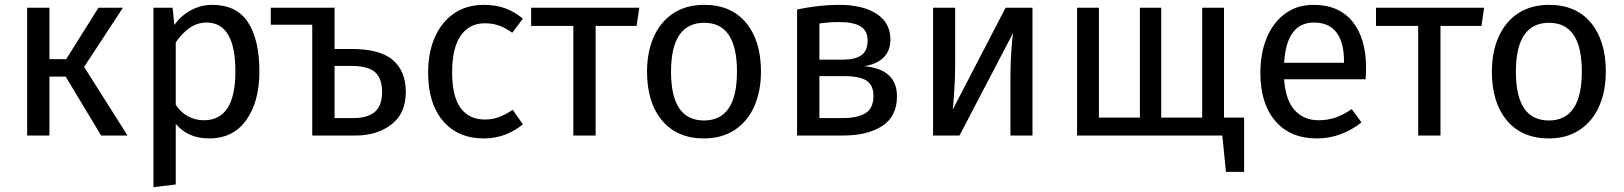

<svg xmlns="http://www.w3.org/2000/svg" viewBox="-20 -559 6701 792"><path d="M327 -283 506 0H397L251 -243H184V0H92V-527H184V-315H253L386 -527H487Z M1050 -264Q1050 -140 996 -64Q942 12 843 12Q755 12 705 -48V202L613 213V-527H692L699 -456Q728 -496 769 -517.5Q810 -539 855 -539Q956 -539 1003 -467Q1050 -395 1050 -264ZM951 -264Q951 -466 832 -466Q793 -466 761 -443Q729 -420 705 -384V-127Q725 -96 755 -79.5Q785 -63 821 -63Q951 -63 951 -264Z M1654 -180Q1654 -91 1594.5 -45.5Q1535 0 1447 0H1268V-457H1097V-527H1363L1360 -525V-357H1430Q1548 -357 1601 -311Q1654 -265 1654 -180ZM1556 -180Q1556 -235 1527.5 -261Q1499 -287 1429 -287H1360V-72H1439Q1495 -72 1525.5 -97Q1556 -122 1556 -180Z M2137 -482 2093 -424Q2065 -444 2038.5 -453.5Q2012 -463 1980 -463Q1916 -463 1880.5 -412Q1845 -361 1845 -261Q1845 -161 1880 -113.5Q1915 -66 1980 -66Q2011 -66 2037 -75.5Q2063 -85 2095 -106L2137 -46Q2065 12 1976 12Q1869 12 1807.5 -60Q1746 -132 1746 -259Q1746 -343 1774 -406Q1802 -469 1853.5 -504Q1905 -539 1976 -539Q2023 -539 2062 -525.5Q2101 -512 2137 -482Z M2606 -452H2437V0H2345V-452H2171V-527H2617Z M3119 -264Q3119 -182 3091 -119.5Q3063 -57 3010 -22.5Q2957 12 2884 12Q2773 12 2711 -62Q2649 -136 2649 -263Q2649 -345 2677 -407.5Q2705 -470 2758 -504.5Q2811 -539 2885 -539Q2996 -539 3057.5 -465Q3119 -391 3119 -264ZM2748 -263Q2748 -62 2884 -62Q3020 -62 3020 -264Q3020 -465 2885 -465Q2748 -465 2748 -263Z M3680 -162Q3680 -79 3619.5 -39.5Q3559 0 3458 0H3268V-520Q3361 -539 3441 -539Q3539 -539 3596 -502Q3653 -465 3653 -396Q3653 -351 3626 -323Q3599 -295 3546 -286Q3680 -273 3680 -162ZM3360 -462V-313H3459Q3507 -313 3533 -331Q3559 -349 3559 -392Q3559 -432 3530 -450Q3501 -468 3442 -468Q3400 -468 3360 -462ZM3583 -164Q3583 -207 3555 -226Q3527 -245 3460 -245H3360V-72H3458Q3517 -72 3550 -92Q3583 -112 3583 -164Z M4239 0H4148V-238Q4148 -298 4152 -352Q4156 -406 4159 -423L3938 0H3829V-527H3920V-289Q3920 -236 3916 -179.5Q3912 -123 3910 -107L4128 -527H4239Z M5112 -74V150H5037L5022 0H4423V-527H4513V-74H4682V-527H4770V-74H4939V-527H5029V-74Z M5613 -232H5277Q5283 -145 5321 -104Q5359 -63 5419 -63Q5457 -63 5489 -74Q5521 -85 5556 -109L5596 -54Q5512 12 5412 12Q5302 12 5240.5 -60Q5179 -132 5179 -258Q5179 -340 5205.5 -403.5Q5232 -467 5281.5 -503Q5331 -539 5398 -539Q5503 -539 5559 -470Q5615 -401 5615 -279Q5615 -256 5613 -232ZM5524 -306Q5524 -384 5493 -425Q5462 -466 5400 -466Q5287 -466 5277 -300H5524Z M6091 -452H5922V0H5830V-452H5656V-527H6102Z M6604 -264Q6604 -182 6576 -119.5Q6548 -57 6495 -22.5Q6442 12 6369 12Q6258 12 6196 -62Q6134 -136 6134 -263Q6134 -345 6162 -407.5Q6190 -470 6243 -504.5Q6296 -539 6370 -539Q6481 -539 6542.5 -465Q6604 -391 6604 -264ZM6233 -263Q6233 -62 6369 -62Q6505 -62 6505 -264Q6505 -465 6370 -465Q6233 -465 6233 -263Z"/></svg>

Font: Fira GO
Style: Regular
Weight: 400
Designer: Carrois Corporate
Foundry: Carrois Corporate GbR
Version: Version 0.300